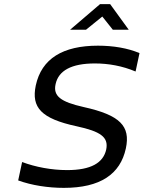

<svg xmlns="http://www.w3.org/2000/svg" viewBox="-20 -900 695 929"><path d="M636 -554 655 -643C599 -667 528 -679 454 -679C285 -679 181 -617 153 -486C131 -380 179 -326 351 -289C466 -264 506 -237 494 -177C480 -112 420 -77 305 -77C229 -77 151 -92 87 -116L68 -27C134 -3 213 9 289 9C465 9 562 -57 589 -182C612 -290 561 -343 385 -382C274 -407 236 -435 249 -493C263 -558 325 -593 439 -593C505 -593 572 -581 636 -554ZM319 -756H396L475 -820L526 -756H603L513 -880H464Z"/></svg>

Font: LT Wave Mono
Style: Italic
Weight: 400
Designer: Daniel Lyons
Version: Version 2.5 (Glyphs App)